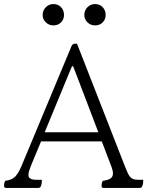

<svg xmlns="http://www.w3.org/2000/svg" viewBox="-20 -1005 725 945"><path d="M10 -80Q0 -80 0 -90Q0 -94 1 -101.5Q2 -109 6 -115Q38 -119 54 -135Q70 -151 85 -186L332 -778Q337 -790 350 -790H359L595 -186Q609 -149 619 -136Q629 -123 648 -121Q655 -120 665 -120Q675 -120 685 -120Q685 -115 684.5 -107Q684 -99 682 -94Q679 -84 675 -82Q671 -80 669 -80H490Q480 -80 480 -90Q480 -94 481 -101.5Q482 -109 486 -115Q510 -118 523 -126Q536 -134 536 -152Q536 -164 528 -186L481 -309H182L131 -186Q120 -158 120 -145Q120 -133 126.5 -128Q133 -123 144 -121Q151 -120 163.5 -120Q176 -120 186 -120Q186 -115 185.5 -107Q185 -99 183 -94Q180 -84 176 -82Q172 -80 170 -80ZM200 -354H464L342 -674Q337 -686 332 -674ZM243 -880Q221 -880 205.5 -895Q190 -910 190 -931Q190 -954 205.5 -969.5Q221 -985 243 -985Q266 -985 280.5 -969.5Q295 -954 295 -931Q295 -910 280.5 -895Q266 -880 243 -880ZM448 -880Q426 -880 410.5 -895Q395 -910 395 -931Q395 -954 410.5 -969.5Q426 -985 448 -985Q471 -985 485.5 -969.5Q500 -954 500 -931Q500 -910 485.5 -895Q471 -880 448 -880Z"/></svg>

Font: Gowun Batang
Style: Regular
Weight: 400
Designer: Yanghee Ryu
Foundry: Yanghee Ryu
Version: Version 2.000